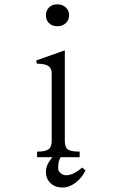

<svg xmlns="http://www.w3.org/2000/svg" viewBox="-20 -713 540 872"><path d="M241.2 -693.4Q214.8 -693.4 201.2 -677.7Q188.5 -664.1 188.5 -643.6Q188.5 -623 201.2 -609.4Q214.8 -593.8 241.2 -593.8Q264.6 -593.8 280.3 -609.4Q293.9 -624 293.9 -643.6Q293.9 -664.1 280.3 -677.7Q264.6 -693.4 241.2 -693.4ZM148.4 1H217.8Q204.1 17.6 196.3 33.2Q188.5 51.8 188.5 66.4Q188.5 98.6 209 118.2Q229.5 138.7 263.7 138.7Q294.9 138.7 325.2 115.2Q352.5 93.8 368.2 61.5L353.5 47.9Q335 63.5 320.3 71.3Q299.8 83 280.3 83Q266.6 83 254.9 73.2Q244.1 63.5 244.1 51.8Q244.1 37.1 246.1 25.4Q249 12.7 254.9 1H341.8V-24.4Q301.8 -24.4 288.1 -34.2Q274.4 -43.9 274.4 -73.2V-484.4L144.5 -438.5L147.5 -423.8Q185.5 -423.8 201.2 -412.1Q214.8 -401.4 214.8 -378.9V-73.2Q214.8 -43.9 199.2 -34.2Q184.6 -24.4 148.4 -24.4Z"/></svg>

Font: BatangChe
Style: Regular
Weight: 400
Monospace: yes
Version: Version 2.21